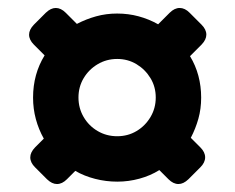

<svg xmlns="http://www.w3.org/2000/svg" viewBox="-20 -534 590 482"><path d="M123 -72Q110.5 -72 98 -84L68 -114Q56 -125.8 56 -139Q56 -151.5 68 -164L90 -186Q77 -209 70 -235Q63 -261 63 -289Q63 -348 92 -395L65 -422Q53 -434 53 -447Q53 -459.5 65 -472L95 -502Q107.5 -514 120 -514Q133 -514 145 -502L173 -474Q196 -486 221.2 -493Q246.4 -500 274 -500Q302.3 -500 328.1 -493Q354 -486 377 -473L405.9 -501.9Q418 -514 431.1 -514Q444.2 -514 456 -502L486 -472Q498 -460 498 -447Q498 -434.5 486 -422L457 -393Q471 -370 478 -343.8Q485 -317.6 485 -289Q485 -260.8 478 -235.9Q471 -211 459 -188L483 -164Q495 -152 495 -139Q495 -126 483 -114L453 -84Q440.5 -72 428 -72Q415 -72 403 -84L380 -107Q357.4 -92.9 330.2 -85.5Q303 -78 274.5 -78Q246 -78 218.8 -85Q191.6 -91.9 169 -105L148 -84Q136.1 -72 123 -72ZM274.2 -192Q301 -192 322.8 -205Q344.6 -218 357.8 -240.2Q371 -262.4 371 -289.2Q371 -316 357.8 -337.8Q344.6 -359.6 322.8 -372.8Q301 -386 274.2 -386Q247.4 -386 225.2 -372.8Q203 -359.6 190 -337.8Q177 -316 177 -289.2Q177 -262.4 190 -240.2Q203 -218 225.2 -205Q247.4 -192 274.2 -192Z"/></svg>

Font: Asap
Style: Regular
Weight: 400
Designer: Pablo Cosgaya
Foundry: Omnibus-Type
Version: Version 3.001